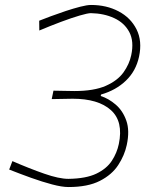

<svg xmlns="http://www.w3.org/2000/svg" viewBox="-20 -745 600 774"><path d="M256 9Q230 9 190.2 -1.5Q150.5 -12 105.2 -28.2Q60 -44.5 17 -61.5L30 -95.5Q99 -65.5 158.5 -44.8Q218 -24 256 -24Q327 -25 368.5 -45Q410 -65 430.8 -96.8Q451.5 -128.5 459 -164.5Q478 -255.5 427 -301.2Q376 -347 273 -347Q248.5 -346.5 228.8 -346.2Q209 -346 188.5 -345.5L195.5 -379.5Q213.5 -379 233 -378.8Q252.5 -378.5 279.5 -378Q359 -378 406.5 -399Q454 -420 477.8 -453.2Q501.5 -486.5 509 -522.5Q521 -578.5 501.2 -615.8Q481.5 -653 440.2 -672Q399 -691 346.5 -692Q334 -692 301.5 -682.5Q269 -673 226.2 -657Q183.5 -641 138.5 -622L138 -661.5Q157 -669 185.8 -679.8Q214.5 -690.5 245.5 -700.8Q276.5 -711 303.8 -718Q331 -725 347 -725Q409.5 -725 458.2 -699.2Q507 -673.5 530.5 -626.5Q554 -579.5 540.5 -516.5Q528 -458.5 487.5 -419.8Q447 -381 387.5 -364L386 -358Q417.5 -348 446.2 -323.5Q475 -299 489.2 -258.8Q503.5 -218.5 491 -160.5Q482 -118.5 456.5 -79.5Q431 -40.5 382.5 -15.8Q334 9 256 9Z"/></svg>

Font: Commissioner Loud Thin
Style: Italic
Weight: 100
Italic angle: -12°
Designer: Kostas Bartsokas
Foundry: Kostas Bartsokas
Version: Version 1.000; ttfautohint (v1.8.3)